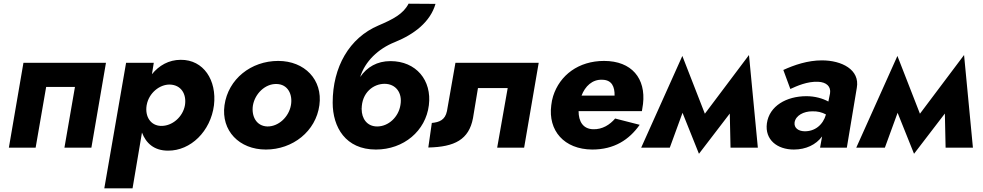

<svg xmlns="http://www.w3.org/2000/svg" viewBox="-20 -800 5322 1040"><path d="M554 -460H107L28 0H173L230 -329H386L329 0H475Z M698 220 749 -82C771 -24 815 16 890 16C1013 17 1121 -89 1139 -230C1155 -365 1083 -477 959 -476C894 -476 841 -445 803 -398L813 -460H663L545 220ZM982 -231C971 -167 913 -116 851 -118C796 -120 765 -168 774 -228L775 -233C787 -296 844 -343 900 -342C961 -340 991 -291 982 -231Z M1196 -230C1177 -92 1276 10 1420 10C1566 10 1691 -89 1710 -230C1729 -368 1630 -470 1487 -470C1340 -470 1216 -372 1196 -230ZM1350 -229C1361 -293 1417 -347 1478 -345C1539 -344 1566 -289 1556 -231C1545 -167 1489 -114 1428 -115C1368 -117 1341 -171 1350 -229Z M1782 -244C1782 -111 1852 10 2016 10C2167 10 2286 -91 2303 -230C2320 -365 2234 -469 2095 -469C2023 -469 1968 -437 1931 -383C1957 -467 2028 -536 2119 -572C2225 -615 2311 -682 2339 -779L2193 -780C2165 -725 2110 -696 2030 -662C1872 -595 1782 -437 1782 -244ZM1939 -209 1934 -210V-211L1939 -209C1939 -299 2003 -346 2063 -346C2123 -346 2161 -298 2149 -231C2139 -167 2085 -115 2023 -115C1967 -115 1939 -159 1939 -209Z M2898 -460H2447L2401 -198C2391 -150 2360 -138 2319 -134L2300 -1C2443 -4 2520 -44 2542 -160L2569 -323H2730L2673 0H2819Z M3445 -124 3312 -158C3284 -125 3243 -98 3192 -100C3138 -102 3114 -142 3114 -198H3457C3459 -212 3461 -226 3463 -237C3479 -375 3402 -470 3252 -470C3114 -470 3012 -393 2976 -279C2971 -263 2968 -247 2966 -230C2948 -93 3035 9 3188 10C3307 10 3388 -43 3445 -124ZM3243 -368C3295 -367 3310 -329 3309 -282H3130C3149 -332 3188 -371 3243 -368Z M3453 0H3608L3677 -189L3766 33L3933 -185L3937 0H4085L4037 -502L3798 -184L3676 -497Z M4261 -318C4296 -334 4353 -360 4412 -357C4456 -355 4482 -332 4476 -294L4467 -250C4436 -267 4394 -279 4348 -279C4240 -279 4147 -226 4134 -132C4122 -43 4190 10 4280 10C4345 10 4400 -16 4433 -61L4422 0H4567L4621 -324C4639 -423 4539 -473 4432 -473C4355 -473 4282 -448 4223 -421ZM4284 -137C4290 -175 4334 -197 4379 -197C4408 -198 4432 -192 4454 -180C4438 -123 4393 -87 4336 -89C4306 -90 4280 -106 4284 -137Z M4618 0H4773L4842 -189L4931 33L5098 -185L5102 0H5250L5202 -502L4963 -184L4841 -497Z"/></svg>

Font: Jost*
Style: Bold Italic
Weight: 700
Italic angle: -10°
Version: Version 3.7